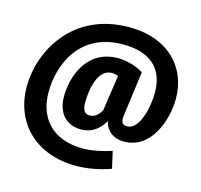

<svg xmlns="http://www.w3.org/2000/svg" viewBox="-128 -849 1266 1211"><g transform="rotate(15 505.0 -244.0)"><path d="M571 -710C193 -710 41 -402 41 -183C41 54 206 222 470 222C545 222 629 205 695 181L670 70C618 89 544 105 482 105C286 105 183 -14 183 -182C183 -355 271 -595 561 -595C741 -595 832 -508 832 -353C832 -248 795 -102 716 -102C682 -102 675 -126 680 -164L719 -456C670 -486 607 -503 552 -503C348 -503 284 -311 284 -182C284 -78 340 -8 441 -8C513 -8 560 -48 592 -103C600 -53 645 -4 722 -4C896 -4 970 -204 970 -350C970 -552 827 -710 571 -710ZM472 -107C440 -107 423 -129 423 -177C423 -268 447 -403 539 -403C555 -403 567 -400 580 -395L546 -161C534 -140 510 -107 472 -107Z"/></g></svg>

Font: Fira Sans
Style: Bold Italic
Weight: 700
Italic angle: -8°
Designer: bBox Type GmbH & Carrois Corporate GbR & Edenspiekermann AG
Foundry: bBox Type GmbH & Carrois Corporate GbR & Edenspiekermann AG
Version: Version 4.301;PS 004.301;hotconv 1.0.88;makeotf.lib2.5.64775